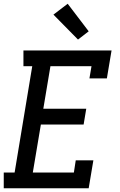

<svg xmlns="http://www.w3.org/2000/svg" viewBox="-21 -1004 641 1024"><path d="M-1 0V-84H57L151 -651H104V-735H574L549 -586H456L467 -651H248L210 -424H439L425 -340H197L154 -84H373L383 -149H477L452 0ZM395 -793 264 -926 340 -984 452 -837Z"/></svg>

Font: Iosevka Etoile Medium Oblique
Style: Regular
Weight: 500
Italic angle: -9°
Designer: Belleve Invis
Foundry: Belleve Invis
Version: Version 15.5.2; ttfautohint (v1.8.4)